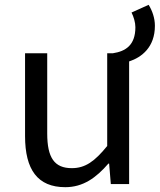

<svg xmlns="http://www.w3.org/2000/svg" viewBox="-20 -764 663 797"><path d="M251 13C325 13 379 -26 430 -85H433L440 0H516V-509C568 -526 623 -568 623 -657C623 -689 612 -720 597 -744L526 -712C535 -694 542 -671 542 -651C542 -576 501 -551 449 -543H425V-158C373 -94 334 -66 278 -66C206 -66 176 -109 176 -210V-543H84V-199C84 -60 136 13 251 13Z"/></svg>

Font: Noto Sans CJK HK
Style: Regular
Weight: 400
Designer: Ryoko NISHIZUKA 西塚涼子 (kana, bopomofo & ideographs); Paul D. Hunt (Latin, Greek & Cyrillic); Sandoll Communications 산돌커뮤니
Foundry: Adobe
Version: Version 2.004;hotconv 1.0.118;makeotfexe 2.5.65603